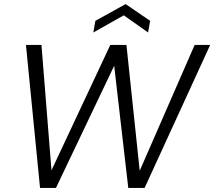

<svg xmlns="http://www.w3.org/2000/svg" viewBox="-20 -920 1049 940"><path d="M176 0 107 -700H183L232 -86L520 -700H599L664 -84L933 -700H1009L688 0H608L539 -598L254 0ZM437 -761 447 -818 595 -900 715 -818 705 -761 586 -845Z"/></svg>

Font: DM Sans 11pt Light
Style: Italic
Weight: 300
Italic angle: -10°
Version: Version 4.004;gftools[0.9.30]